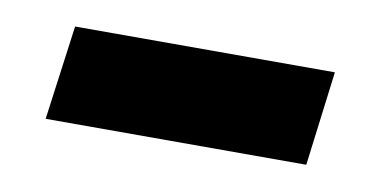

<svg xmlns="http://www.w3.org/2000/svg" viewBox="-30 -823 440 222"><g transform="rotate(10 190.0 -712.5)"><path d="M336 -657H30L45 -768H350Z"/></g></svg>

Font: Qjlgwqiwhsfqbnnlvksmvfsycuq
Style: Regular
Weight: 700
Italic angle: -8°
Designer: Carrois Corporate & Edenspiekermann
Foundry: Carrois Corporate GbR & Edenspiekermann AG
Version: Version 2.001